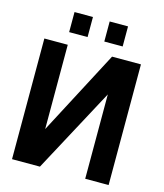

<svg xmlns="http://www.w3.org/2000/svg" viewBox="-131 -1012 946 1110"><g transform="rotate(15 341.5 -457.5)"><path d="M496.1 -794.9H386.2V-915H496.1ZM286.1 -794.9H175.8V-915H286.1ZM46.9 0V-722.2H187V-217.8L452.1 -722.2H625V0H484.9V-504.9L213.9 0Z"/></g></svg>

Font: Perun
Style: Bold
Weight: 700
Foundry: Copyright (c) Stefan Peev, Context Ltd, 2016
Version: Version 1.0000